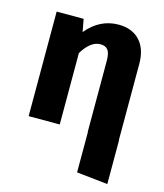

<svg xmlns="http://www.w3.org/2000/svg" viewBox="-114 -634 804 942"><g transform="rotate(15 287.5 -163.0)"><path d="M519 -1H520V222L362 205V0H361V-361Q361 -401 348.5 -416.5Q336 -432 311 -432Q261 -432 219 -363V0H61V-531H198L210 -467Q277 -548 372 -548Q441 -548 480 -506Q519 -464 519 -388Z"/></g></svg>

Font: Fira Sans
Style: Bold
Weight: 700
Designer: bBox Type GmbH & Carrois Corporate GbR & Edenspiekermann AG
Foundry: bBox Type GmbH & Carrois Corporate GbR & Edenspiekermann AG
Version: Version 4.301;PS 004.301;hotconv 1.0.88;makeotf.lib2.5.64775